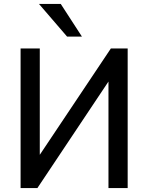

<svg xmlns="http://www.w3.org/2000/svg" viewBox="-20 -950 749 970"><path d="M84 0V-705H181V-141H163L540 -705H625V0H528V-565H546L169 0ZM319 -765 177 -930H287L394 -765Z"/></svg>

Font: Nunito Sans 10pt SemiCondensed SemiBold
Style: Regular
Weight: 600
Width: 4
Designer: Vernon Adams
Foundry: Vernon Adams
Version: Version 3.101;gftools[0.9.27]